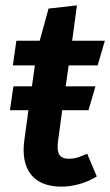

<svg xmlns="http://www.w3.org/2000/svg" viewBox="-20 -681 411 716"><path d="M344 -437 371 -529H249L267 -661L161 -649L128 -529H41L28 -437H110L99 -359H30L17 -270H86L71 -160C55 -48 106 15 208 15C251 15 299 3 341 -23L305 -108C280 -96 260 -89 237 -89C203 -89 189 -107 197 -159L212 -270H310L336 -359H225L236 -437Z"/></svg>

Font: Fira Sans Medium
Style: Italic
Weight: 500
Italic angle: -8°
Designer: bBox Type GmbH & Carrois Corporate GbR & Edenspiekermann AG
Foundry: bBox Type GmbH & Carrois Corporate GbR & Edenspiekermann AG
Version: Version 4.301;PS 004.301;hotconv 1.0.88;makeotf.lib2.5.64775